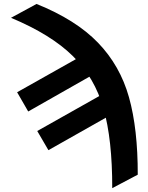

<svg xmlns="http://www.w3.org/2000/svg" viewBox="-20 -770 771 997"><path d="M695.3 137.1 562.8 207Q563.3 -45.7 517.4 -206.5Q471.5 -367.2 358.3 -478.9Q245.2 -590.6 37.1 -677.5L169.8 -749.5Q374.4 -667.1 489.1 -548Q603.8 -429 649.8 -264.8Q695.8 -100.7 695.3 137.1ZM126.5 -191.1 68.9 -291 445.6 -503.1 503.4 -405.3ZM231.4 9.8 173.4 -89.7 550.5 -302.2 608.3 -203.3Z"/></svg>

Font: Pretendard Std Variable
Style: Regular
Weight: 400
Designer: Base glyphs from Inter by Rasmus Andersson; Hangeul glyphs from Noto Sans CJK(Source Han Sans) by Jang Soo-young and Kan
Foundry: Kil Hyung-jin
Version: Version 1.309;Glyphs 3.2 (3225)